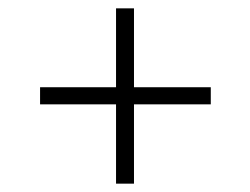

<svg xmlns="http://www.w3.org/2000/svg" viewBox="-20 -571 600 460"><path d="M258 -551H301V-131H258ZM485 -362V-321H76V-362Z"/></svg>

Font: Roboto Serif 20pt Thin
Style: Regular
Weight: 250
Version: Version 1.008